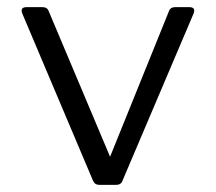

<svg xmlns="http://www.w3.org/2000/svg" viewBox="-20 -519 606 539"><path d="M259 0Q246 0 241 -12L43 -480Q35 -499 55 -499H99Q113 -499 117 -487L289 -79L454 -487Q458 -499 472 -499H511Q531 -499 523 -480L324 -12Q320 0 306 0Z"/></svg>

Font: Pitagon Sans
Style: Regular
Weight: 400
Designer: Travis Tran
Foundry: Pitagon
Version: Version 1.001; ttfautohint (v1.8.4.7-5d5b);gftools[0.9.26]